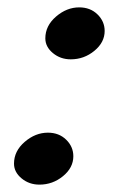

<svg xmlns="http://www.w3.org/2000/svg" viewBox="-20 -491 342 521"><path d="M103 -387Q103 -421 132 -446Q161 -471 195 -471Q225 -471 244.5 -452Q264 -433 264 -407Q264 -376 236 -353Q208 -330 172 -330Q144 -330 123.5 -347Q103 -364 103 -387ZM18 -47Q18 -81 47 -106Q76 -131 110 -131Q140 -131 159.5 -112Q179 -93 179 -67Q179 -36 151 -13Q123 10 87 10Q59 10 38.5 -7Q18 -24 18 -47Z"/></svg>

Font: Sriracha
Style: Regular
Weight: 400
Designer: Suppakit Chalermlarp
Version: Version 1.002g